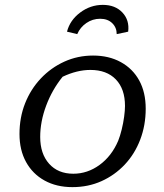

<svg xmlns="http://www.w3.org/2000/svg" viewBox="-20 -760 672 788"><path d="M277 8Q212 8 163 -19Q114 -46 87 -95Q60 -144 60 -210Q60 -278 83 -336Q106 -394 147.5 -438Q189 -482 244 -507Q299 -532 362 -532Q427 -532 476 -505Q525 -478 551.5 -429.5Q578 -381 578 -314Q578 -246 555.5 -187Q533 -128 492 -84.5Q451 -41 396.5 -16.5Q342 8 277 8ZM281 -47Q339 -47 388.5 -83Q438 -119 465 -182Q473 -202 479.5 -228.5Q486 -255 489.5 -281Q493 -307 493 -325Q493 -395 455.5 -434Q418 -473 351 -473Q296 -473 237 -445Q194 -392 169.5 -326.5Q145 -261 145 -198Q145 -129 181.5 -88Q218 -47 281 -47ZM402 -740Q453 -740 482.5 -708.5Q512 -677 506 -630L459 -620Q459 -647 440.5 -665Q422 -683 391 -683Q360 -683 334.5 -665.5Q309 -648 297 -620L255 -630Q267 -677 309 -708.5Q351 -740 402 -740Z"/></svg>

Font: Piazzolla SC
Style: Italic
Weight: 400
Italic angle: -11.3°
Designer: Juan Pablo del Peral
Foundry: Huerta Tipografica
Version: Version 1.330